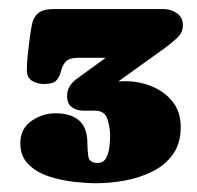

<svg xmlns="http://www.w3.org/2000/svg" viewBox="-20 -696 440 429"><path d="M383.8 -412.1Q383.8 -375 366 -350.6Q348.1 -326.2 319.6 -312.3Q291 -298.3 258.3 -292.5Q225.6 -286.6 195.3 -286.6Q173.8 -286.6 145 -289.8Q116.2 -293 88.9 -302Q61.5 -311 43.5 -328.9Q25.4 -346.7 25.4 -376Q25.4 -408.2 50 -425.5Q74.7 -442.9 104 -442.9Q138.2 -442.9 156.7 -426.8Q175.3 -410.6 175.3 -375.5Q175.3 -362.3 177.2 -347.2Q179.2 -332 197.8 -332Q211.4 -332 217.3 -343.3Q223.1 -354.5 224.6 -368.9Q226.1 -383.3 226.1 -392.6Q226.1 -409.7 220.2 -429.2Q214.4 -448.7 192.4 -448.7H166.5Q151.4 -448.7 140.6 -456.5Q129.9 -464.4 129.9 -481Q129.9 -494.1 136 -503.7Q142.1 -513.2 152.3 -520.5L216.3 -566.9H156.2Q134.3 -566.9 126.7 -558.1Q119.1 -549.3 116.5 -537.6Q113.8 -525.9 106.7 -517.1Q99.6 -508.3 78.1 -508.3Q63.5 -508.3 51.8 -515.4Q40 -522.5 40 -539.1Q40 -556.2 42 -573Q43.9 -589.8 45.9 -606.4Q48.3 -626.5 51.5 -642.1Q54.7 -657.7 65.4 -666.7Q76.2 -675.8 101.1 -675.8H344.7Q361.8 -675.8 375.2 -666.5Q388.7 -657.2 388.7 -638.7Q388.7 -623 374.5 -610.1Q360.4 -597.2 348.6 -588.9L244.6 -514.2Q252 -514.6 259.8 -514.6Q290.5 -514.6 318.8 -503.2Q347.2 -491.7 365.5 -469Q383.8 -446.3 383.8 -412.1Z"/></svg>

Font: Caprasimo
Style: Regular
Weight: 400
Designer: The DocRepair Project, Phaedra Charles, Flavia Zimbardi
Foundry: Google
Version: Version 1.001